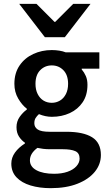

<svg xmlns="http://www.w3.org/2000/svg" viewBox="-20 -764 559 1001"><path d="M244 217Q186 217 139.5 203Q93 189 66 160.5Q39 132 39 89Q39 58 58 31.5Q77 5 110 -16V-20Q92 -32 79 -52Q66 -72 66 -101Q66 -131 82.5 -154.5Q99 -178 120 -193V-197Q95 -216 75 -250Q55 -284 55 -327Q55 -383 82 -422.5Q109 -462 153.5 -482.5Q198 -503 250 -503Q270 -503 289 -500Q308 -497 323 -491H498V-406H406V-402Q419 -387 427.5 -367.5Q436 -348 436 -322Q436 -268 411 -231Q386 -194 344 -174.5Q302 -155 250 -155Q234 -155 217 -158.5Q200 -162 183 -169Q172 -159 165.5 -148.5Q159 -138 159 -121Q159 -101 176.5 -89Q194 -77 239 -77H326Q414 -77 460 -48.5Q506 -20 506 44Q506 93 474 132Q442 171 383.5 194Q325 217 244 217ZM250 -228Q273 -228 292.5 -239.5Q312 -251 323.5 -273.5Q335 -296 335 -327Q335 -373 310.5 -398Q286 -423 250 -423Q214 -423 189.5 -398Q165 -373 165 -327Q165 -296 176.5 -273.5Q188 -251 207 -239.5Q226 -228 250 -228ZM262 142Q302 142 332 131.5Q362 121 378.5 102.5Q395 84 395 63Q395 34 372.5 24Q350 14 308 14H241Q221 14 205 12Q189 10 175 7Q155 22 145.5 38Q136 54 136 72Q136 105 170 123.5Q204 142 262 142ZM214 -570 80 -744H170L264 -650H268L362 -744H452L318 -570Z"/></svg>

Font: Mada SemiBold
Style: Regular
Weight: 600
Designer: Khaled Hosny
Version: Version 1.5